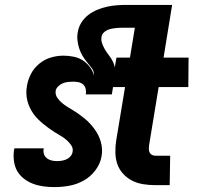

<svg xmlns="http://www.w3.org/2000/svg" viewBox="-20 -755 840 783"><path d="M202 8Q179 8 157 5Q135 2 115 -5.5Q95 -13 78 -26Q61 -39 50.5 -57Q40 -75 37 -97.5Q34 -120 37 -143L39 -150H159L158 -148Q156 -136 159.5 -126Q163 -116 171.5 -109.5Q180 -103 190.5 -100.5Q201 -98 212 -98Q222 -98 231.5 -99.5Q241 -101 250.5 -105Q260 -109 267 -117Q274 -125 276 -135Q279 -150 270.5 -162.5Q262 -175 251 -184.5Q240 -194 227 -201.5Q214 -209 202 -216.5Q190 -224 178.5 -232.5Q167 -241 156 -250Q145 -259 134.5 -269.5Q124 -280 116 -291.5Q108 -303 101.5 -316.5Q95 -330 91.5 -344.5Q88 -359 87.5 -374Q87 -389 90 -405Q94 -430 106.5 -454Q119 -478 140.5 -495.5Q162 -513 187.5 -520.5Q213 -528 238 -528Q259 -528 279.5 -524Q300 -520 316.5 -509.5Q333 -499 345.5 -483Q358 -467 363 -448Q364 -465 354 -477.5Q344 -490 334 -502.5Q324 -515 316 -528.5Q308 -542 303 -557.5Q298 -573 296 -589.5Q294 -606 297 -623Q300 -643 311 -661.5Q322 -680 339.5 -693.5Q357 -707 376.5 -715Q396 -723 416 -727.5Q436 -732 456 -733.5Q476 -735 496 -735H682L647 -520H749L748 -400H627L588 -163Q587 -156 587 -148Q587 -140 590 -133.5Q593 -127 599.5 -123.5Q606 -120 614 -120H674L672 0H612Q587 0 563 -4Q539 -8 518.5 -18.5Q498 -29 482 -46.5Q466 -64 458.5 -86Q451 -108 450.5 -133Q450 -158 454 -183L490 -400H441L436 -370H330Q332 -381 329.5 -392Q327 -403 319.5 -410Q312 -417 301.5 -419.5Q291 -422 280 -422Q270 -422 259 -421Q248 -420 237.5 -416Q227 -412 218 -403.5Q209 -395 207 -385Q205 -369 213.5 -356.5Q222 -344 233 -335Q244 -326 256 -318.5Q268 -311 280.5 -303.5Q293 -296 304.5 -287.5Q316 -279 327 -270Q338 -261 347.5 -250.5Q357 -240 365.5 -228.5Q374 -217 380.5 -204Q387 -191 391 -177Q395 -163 396 -147.5Q397 -132 394 -117Q389 -87 369 -60.5Q349 -34 321 -18.5Q293 -3 262.5 2.5Q232 8 202 8ZM448 -480 455 -520H510L530 -642H481Q473 -642 464.5 -641.5Q456 -641 447.5 -640Q439 -639 431 -637Q423 -635 415 -631Q407 -627 401 -620Q395 -613 394 -604Q392 -592 395.5 -581Q399 -570 404.5 -559.5Q410 -549 416.5 -540Q423 -531 429.5 -522Q436 -513 441 -502.5Q446 -492 448 -480Z"/></svg>

Font: Iosevka Aile Heavy Oblique
Style: Regular
Weight: 900
Italic angle: -9°
Designer: Belleve Invis
Foundry: Belleve Invis
Version: Version 31.1.0; ttfautohint (v1.8.4)